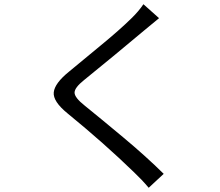

<svg xmlns="http://www.w3.org/2000/svg" viewBox="-20 -824 1040 909"><path d="M733 -738Q696 -707 664 -681Q526 -565 378 -445Q333 -409 333 -385.5Q333 -362 381 -324Q454 -265 562.5 -174.5Q671 -84 755 -1L684 65Q653 28 615 -8Q475 -144 300 -287Q230 -344 234.5 -387Q239 -430 307 -485Q368 -536 457 -609Q546 -682 602 -737Q637 -771 659 -804Z"/></svg>

Font: Gothic Nguyen
Style: Regular
Weight: 400
Designer: MORI Takayuki
Version: Version 1.220;July 21, 2023;FontCreator 14.0.0.2814 64-bit